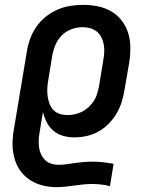

<svg xmlns="http://www.w3.org/2000/svg" viewBox="-20 -558 640 791"><path d="M212 213Q184 213 157.5 206.5Q131 200 108.5 186.5Q86 173 69.5 153Q53 133 44 108Q35 83 32.5 55.5Q30 28 34 0H33L90 -342Q94 -369 103 -395Q112 -421 128 -445Q144 -469 166.5 -487.5Q189 -506 215 -517.5Q241 -529 268 -533.5Q295 -538 322 -538Q353 -538 383 -532Q413 -526 438.5 -511Q464 -496 482 -472.5Q500 -449 508.5 -420.5Q517 -392 517 -360.5Q517 -329 512 -298L493 -188Q489 -163 481.5 -138.5Q474 -114 460.5 -91Q447 -68 428 -48.5Q409 -29 385.5 -16Q362 -3 336.5 2.5Q311 8 286 8Q262 8 239.5 1.5Q217 -5 200 -19.5Q183 -34 172.5 -54.5Q162 -75 157 -97L143 -12Q140 4 139.5 19.5Q139 35 141 50Q143 65 149.5 78.5Q156 92 166.5 102Q177 112 191.5 116.5Q206 121 222 121Q240 121 257.5 118Q275 115 292 113Q309 111 326.5 109.5Q344 108 362 108Q384 108 405.5 110.5Q427 113 448 117L433 209Q415 204 396 202Q377 200 358 200Q340 200 322 202Q304 204 285.5 206.5Q267 209 248.5 211Q230 213 212 213ZM258 -84Q274 -84 289.5 -87.5Q305 -91 319.5 -98.5Q334 -106 346 -117.5Q358 -129 367 -143Q376 -157 380.5 -172.5Q385 -188 388 -203L406 -313Q409 -329 409.5 -345.5Q410 -362 407 -377Q404 -392 397 -405.5Q390 -419 378 -428.5Q366 -438 351 -442Q336 -446 320 -446Q297 -446 274 -437.5Q251 -429 234 -411.5Q217 -394 208 -372Q199 -350 195 -327L179 -229Q176 -212 175 -195.5Q174 -179 176 -163Q178 -147 183.5 -132Q189 -117 199.5 -105.5Q210 -94 225.5 -89Q241 -84 258 -84Z"/></svg>

Font: Iosevka Slab SmBdExObl
Style: Regular
Weight: 600
Width: 7
Italic angle: -9°
Monospace: yes
Designer: Belleve Invis
Foundry: Belleve Invis
Version: Version 11.1.0; ttfautohint (v1.8.3)